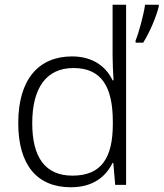

<svg xmlns="http://www.w3.org/2000/svg" viewBox="-20 -780 690 810"><path d="M279 10C374 10 427 -36 455 -93H458L466 0H512V-760H455V-545C455 -514 457 -472 459 -441H455C428 -498 373 -542 284 -542C142 -542 57 -444 57 -261C57 -83 137 10 279 10ZM650 -753V-760H592C586 -717 566 -643 552 -609V-600H584C613 -646 639 -709 650 -753ZM286 -39C171 -39 116 -116 116 -260C116 -410 176 -493 290 -493C409 -493 456 -413 456 -266V-257C456 -116 409 -39 286 -39Z"/></svg>

Font: Noto Sans Bengali Light
Style: Regular
Weight: 300
Designer: Jelle Bosma - Monotype Design Team
Foundry: Monotype Imaging Inc.
Version: Version 2.003